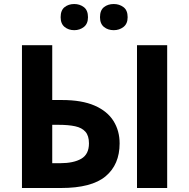

<svg xmlns="http://www.w3.org/2000/svg" viewBox="-20 -940 946 960"><path d="M89.8 0V-713.9H241.2V-439.9H290Q389.2 -439.9 452.9 -412.1Q516.6 -384.3 547.4 -335.2Q578.1 -286.1 578.1 -223.1Q578.1 -117.2 508.1 -58.6Q438 0 285.2 0ZM241.2 -124H280.8Q347.7 -124 386.2 -146.2Q424.8 -168.5 424.8 -223.1Q424.8 -261.2 407.2 -281.2Q389.6 -301.3 356 -308.6Q322.3 -315.9 273.9 -315.9H241.2ZM665 0V-713.9H815.9V0ZM283.2 -854Q283.2 -888.7 303 -904.3Q322.8 -919.9 351.1 -919.9Q378.9 -919.9 399.4 -904.3Q419.9 -888.7 419.9 -854Q419.9 -821.3 399.4 -805.2Q378.9 -789.1 351.1 -789.1Q322.8 -789.1 303 -805.2Q283.2 -821.3 283.2 -854ZM480 -854Q480 -888.7 499.8 -904.3Q519.5 -919.9 548.8 -919.9Q576.7 -919.9 597.4 -904.3Q618.2 -888.7 618.2 -854Q618.2 -821.3 597.4 -805.2Q576.7 -789.1 548.8 -789.1Q519.5 -789.1 499.8 -805.2Q480 -821.3 480 -854Z"/></svg>

Font: Wonky
Style: Regular
Weight: 400
Designer: Monotype Design Team
Foundry: Monotype Imaging Inc.
Version: Version 3.000